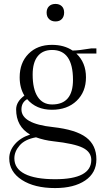

<svg xmlns="http://www.w3.org/2000/svg" viewBox="-20 -707 545 976"><path d="M262 -687Q282 -687 294 -675.5Q306 -664 306 -643Q306 -623 294.5 -610.5Q283 -598 262 -598Q242 -598 229.5 -610Q217 -622 217 -643Q217 -663 229 -675Q241 -687 262 -687ZM470 -435H444H368Q417 -389 417 -314Q417 -240 369.5 -194.5Q322 -149 244 -149Q164 -149 118 -203Q89 -186 89 -151Q89 -78 249 -61Q366 -48 418 -8.5Q470 31 470 103Q470 172 413 210.5Q356 249 260 249Q155 249 91 207.5Q27 166 27 98Q27 59 55.5 26Q84 -7 133 -23Q62 -64 62 -151Q62 -190 104 -221Q80 -260 80 -314Q80 -388 125 -433.5Q170 -479 244 -479Q306 -479 349 -450Q378 -450 444 -461H470ZM245 -453Q197 -453 171.5 -421Q146 -389 146 -328Q146 -254 171.5 -215Q197 -176 245 -176Q351 -176 351 -301Q351 -453 245 -453ZM163 -9Q107 1 80 32Q53 63 53 98Q53 150 106 177Q159 204 260 204Q444 204 444 106Q444 66 401.5 44.5Q359 23 250 11Q205 6 163 -9Z"/></svg>

Font: Foglihten068fMac
Style: Regular
Weight: 500
Designer: gluk (gluksza@wp.pl)
Foundry: gluk (gluksza@wp.pl)
Version: Version 0.68